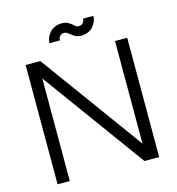

<svg xmlns="http://www.w3.org/2000/svg" viewBox="-127 -1002 1022 1110"><g transform="rotate(-15 384.0 -446.5)"><path d="M434 -794Q406 -794 381 -815Q356 -836 344 -836Q328 -836 319 -827Q310 -818 309 -809L308 -800H246Q246 -808 248 -818Q250 -828 257 -841.5Q264 -855 274 -866Q284 -877 302.5 -885Q321 -893 344 -893Q368 -893 384.5 -882.5Q401 -872 412 -861.5Q423 -851 434 -851Q450 -851 459 -860Q468 -869 469 -878L470 -887H532Q532 -879 530 -869Q528 -859 521 -845.5Q514 -832 504 -821Q494 -810 475.5 -802Q457 -794 434 -794ZM80 0V-714H168L615 -100V-714H688V0H600L153 -614V0Z"/></g></svg>

Font: Arcon
Style: Regular
Weight: 400
Designer: M. Zarth
Foundry: martin zarth - visuelle & digitale kommunikation
Version: Version 1.131;PS 001.131;hotconv 1.0.70;makeotf.lib2.5.58329